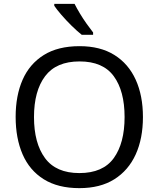

<svg xmlns="http://www.w3.org/2000/svg" viewBox="-20 -964 821 994"><path d="M720 -358Q720 -247 682.5 -164.5Q645 -82 572 -36Q499 10 391 10Q280 10 206.5 -36Q133 -82 97 -165Q61 -248 61 -359Q61 -469 97 -551Q133 -633 206.5 -679Q280 -725 392 -725Q499 -725 572 -679.5Q645 -634 682.5 -551.5Q720 -469 720 -358ZM156 -358Q156 -223 213 -145.5Q270 -68 391 -68Q513 -68 569 -145.5Q625 -223 625 -358Q625 -493 569 -569.5Q513 -646 392 -646Q271 -646 213.5 -569.5Q156 -493 156 -358ZM366 -944Q377 -922 393.5 -894.5Q410 -867 428.5 -841Q447 -815 462 -796V-784H403Q380 -802 351 -830.5Q322 -859 297.5 -887.5Q273 -916 261 -934V-944Z"/></svg>

Font: Noto Sans Tirhuta
Style: Regular
Weight: 400
Designer: Monotype Design Team
Foundry: Monotype Imaging Inc.
Version: Version 2.003; ttfautohint (v1.8.4.7-5d5b)